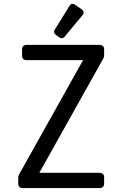

<svg xmlns="http://www.w3.org/2000/svg" viewBox="-20 -962 626 982"><path d="M350.6 -942.4Q356.9 -942.4 362.8 -938.5L397.9 -914.1Q407.7 -907.2 407.7 -898.4Q407.7 -891.1 401.9 -884.3L311.5 -775.4Q304.2 -766.6 296.4 -766.6Q289.1 -766.6 283.2 -771L266.1 -783.7Q256.3 -791 256.3 -798.8Q256.3 -804.2 260.3 -810.5L335.9 -932.6Q341.8 -942.4 350.6 -942.4ZM97.7 0Q73.2 0 73.2 -23.9V-54.2Q73.2 -62 78.1 -70.8L404.8 -654.3H117.2Q92.8 -654.3 92.8 -678.2V-708.5Q92.8 -732.4 117.2 -732.4H488.3Q512.7 -732.4 512.7 -708.5V-678.2Q512.7 -670.4 506.8 -660.2L181.2 -78.1H488.3Q512.7 -78.1 512.7 -54.2V-23.9Q512.7 0 488.3 0Z"/></svg>

Font: Simply Mono
Style: Book
Weight: 400
Designer: Wojciech Kalinowski "wmk69" (wmk69@o2.pl)
Foundry: Wojciech Kalinowski "wmk69" (wmk69@o2.pl)
Version: Version 1.0.0